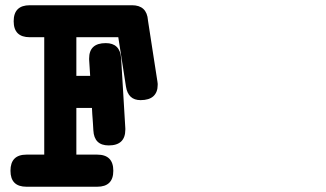

<svg xmlns="http://www.w3.org/2000/svg" viewBox="-20 -667 1244 733"><path d="M93.8 -524.9Q32.2 -524.9 32.2 -585.9Q32.2 -647 93.8 -647H483.9Q540.5 -647 544.9 -589.8L544.4 -592.3Q553.7 -533.2 562.7 -473.6Q571.8 -414.1 581.1 -355Q582 -349.6 582 -347.2Q582 -344.7 582 -342.8Q582 -314.9 565.7 -299.8Q549.3 -284.7 516.6 -284.7Q469.2 -284.7 460.9 -336.4L431.6 -524.9H271.5V-377.4H324.2Q323.2 -393.1 322.3 -408.2Q321.3 -423.3 320.3 -439V-443.8Q320.3 -502.4 383.8 -502.4Q438 -502.4 442.4 -445.3L458.5 -176.3V-172.4Q458.5 -111.8 395 -111.8Q339.4 -111.8 336.4 -169.4Q335.4 -183.6 335 -193.4Q334.5 -203.1 333.7 -212.2Q333 -221.2 332.3 -231Q331.5 -240.7 331.1 -254.9H271.5V-76.7H351.1Q412.6 -76.7 412.6 -15.1Q412.6 45.9 351.1 45.9H81.1Q20 45.9 20 -15.1Q20 -76.7 81.1 -76.7H148.9V-524.9Z"/></svg>

Font: Erica Type
Style: Bold Italic
Weight: 700
Monospace: yes
Designer: Peter Wiegel
Foundry: Peter Wiegel
Version: Version 1.000 2010 initial release